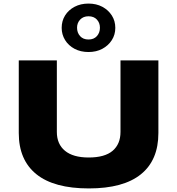

<svg xmlns="http://www.w3.org/2000/svg" viewBox="-20 -1043 991 1074"><path d="M477 11Q282 11 183.5 -68.5Q85 -148 85 -299V-705H298V-305Q298 -237 343.5 -199.5Q389 -162 476 -162Q566 -162 610 -199.5Q654 -237 654 -305V-705H866V-299Q866 -147 768 -68Q670 11 477 11ZM475 -752Q431 -752 397 -770Q363 -788 344 -819Q325 -850 325 -887Q325 -926 344 -956.5Q363 -987 397 -1005Q431 -1023 475 -1023Q519 -1023 552.5 -1005Q586 -987 605.5 -956.5Q625 -926 625 -887Q625 -849 605.5 -818.5Q586 -788 552.5 -770Q519 -752 475 -752ZM475 -822Q505 -822 522 -841Q539 -860 539 -888Q539 -915 522 -933.5Q505 -952 475 -952Q446 -952 428.5 -933.5Q411 -915 411 -888Q411 -860 428 -841Q445 -822 475 -822Z"/></svg>

Font: Nunito Sans 10pt Expanded Black
Style: Regular
Weight: 900
Width: 7
Designer: Vernon Adams
Foundry: Vernon Adams
Version: Version 3.101;gftools[0.9.27]